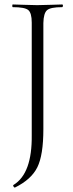

<svg xmlns="http://www.w3.org/2000/svg" viewBox="-20 -645 327 859"><path d="M47 194Q44 195 40.5 189.5Q37 184 41 182Q124 131 122 -40V-544Q122 -587 106.5 -600Q91 -613 37 -613Q35 -613 35 -619Q35 -625 37 -625Q51 -625 87.5 -623.5Q124 -622 146 -622Q171 -622 208.5 -623.5Q246 -625 258 -625Q262 -625 261.5 -619Q261 -613 258 -613Q206 -613 190.5 -599.5Q175 -586 174 -542V-67Q174 49 147 103.5Q120 158 47 194Z"/></svg>

Font: Cormorant Upright Light
Style: Regular
Weight: 300
Designer: Christian Thalmann (Catharsis Fonts)
Foundry: Catharsis Fonts
Version: Version 3.302;PS 003.302;hotconv 1.0.88;makeotf.lib2.5.64775